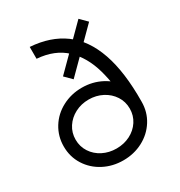

<svg xmlns="http://www.w3.org/2000/svg" viewBox="-175 -856 920 983"><g transform="rotate(-30 285.0 -364.5)"><path d="M40 -207Q40 -267 70.5 -316.5Q101 -366 154 -394Q207 -422 270 -422Q333 -422 386 -394Q439 -366 469.5 -316.5Q500 -267 500 -207Q500 -146 469 -97Q438 -48 385.5 -20.5Q333 7 270 7Q207 7 154.5 -20.5Q102 -48 71 -97Q40 -146 40 -207ZM430 -207Q430 -248 408.5 -281Q387 -314 350.5 -333Q314 -352 270 -352Q226 -352 189.5 -333Q153 -314 131.5 -281Q110 -248 110 -207Q110 -166 131.5 -133Q153 -100 189.5 -81.5Q226 -63 270 -63Q314 -63 350.5 -81.5Q387 -100 408.5 -133Q430 -166 430 -207ZM216 -520 432 -736 472 -696 256 -480ZM500 -207H430Q427 -344 399.5 -442Q372 -540 310 -599Q248 -658 144 -666V-736Q262 -728 342 -669.5Q422 -611 462 -496Q502 -381 500 -207Z"/></g></svg>

Font: Teachers[wght]
Style: Regular
Weight: 400
Designer: Alfredo Marco Pradil & Chank Diesel
Version: Version 1.000;Glyphs 3.1.2 (3151)